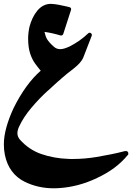

<svg xmlns="http://www.w3.org/2000/svg" viewBox="-27 -634 730 1004"><path d="M43.9 -68.4Q74.7 -130.9 110.8 -180.7Q147 -230.5 186 -264.2Q181.6 -269.5 176.5 -275.6Q171.4 -281.7 166 -289.1L166.5 -288.6Q148.4 -310.5 137.7 -335.4Q127 -360.4 123 -388.2Q120.1 -409.2 120.1 -431.6Q120.1 -461.4 127 -493.2Q133.3 -517.6 143.6 -539.3Q153.8 -561 168 -578.1Q197.8 -613.8 239.3 -613.8Q260.3 -612.8 279.3 -609.1Q298.3 -605.5 317.4 -601.1L335.9 -596.7Q341.3 -595.7 343.8 -591.3Q346.2 -586.9 344.2 -581.5L303.7 -456.1Q302.2 -451.7 297.9 -449.5Q293.5 -447.3 289.1 -448.7Q247.1 -461.4 205.6 -467.3Q208 -456.1 211.4 -446.3Q214.8 -436.5 219.2 -429.2L218.8 -429.7Q231 -410.2 255.4 -389.2Q268.6 -377 288.1 -377Q306.6 -377 333.5 -389.6V-389.2Q362.3 -403.8 387.2 -421.1Q412.1 -438.5 434.1 -459.5Q437.5 -462.9 441.4 -462.9Q445.3 -462.9 448.2 -460.7Q451.2 -458.5 452.6 -454.8Q454.1 -451.2 452.6 -446.8L409.2 -335Q403.3 -319.8 390.4 -305.2Q377.4 -290.5 357.4 -274.9Q338.9 -260.7 322.5 -247.6Q306.2 -234.4 292 -221.7H292.5Q285.6 -216.3 276.4 -208Q267.1 -199.7 255.4 -189L225.1 -161.1V-161.6Q201.7 -140.6 179.7 -117.7Q157.7 -94.7 136.7 -69.8Q96.2 -22 73.2 27.3Q64 46.4 64 63Q64 72.3 67.4 80.3Q70.8 88.4 76.7 95.7Q124.5 149.4 189 171.4Q255.4 194.3 329.6 196.8Q335.9 197.3 342 197.3Q348.1 197.3 354.5 197.3Q414.6 197.3 477.5 187Q517.1 180.2 551.3 173.3Q585.4 166.5 615.7 158.7Q625 155.8 630.4 155.8Q638.2 155.8 641.1 159.7Q644 163.6 644 168.5Q644 170.9 643.6 173.3Q643.1 175.8 640.1 178.2L640.6 177.2Q580.6 250.5 480 296.9H480.5Q382.3 343.3 282.2 349.6Q274.9 350.1 267.6 350.3Q260.3 350.6 253.4 350.6Q171.9 350.6 102.1 316.4Q61.5 296.4 35.2 261.2Q8.8 226.1 -1.5 175.8Q-6.8 150.4 -6.8 121.1Q-6.8 79.1 6.6 31Q20 -17.1 43.9 -68.4Z"/></svg>

Font: Aref Ruqaa
Style: Bold
Weight: 700
Designer: Abdullah Aref
Version: Version 1.002